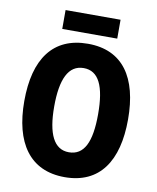

<svg xmlns="http://www.w3.org/2000/svg" viewBox="-96 -958 854 1042"><g transform="rotate(10 331.0 -437.0)"><path d="M483 -884H180V-780H483ZM617 -358C617 -588 525 -725 332 -725C141 -725 45 -593 45 -359C45 -130 139 10 332 10C525 10 617 -129 617 -358ZM210 -358C210 -509 248 -591 332 -591C415 -591 452 -512 452 -358C452 -204 415 -127 331 -127C249 -127 210 -207 210 -358Z"/></g></svg>

Font: Noto Sans Khmer Condensed ExtraBold
Style: Regular
Weight: 800
Width: 3
Designer: Danh Hong and the Monotype Design Team
Foundry: Monotype Imaging Inc.
Version: Version 2.004